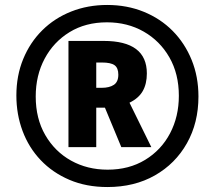

<svg xmlns="http://www.w3.org/2000/svg" viewBox="-20 -744 865 774"><path d="M413 10Q328 10 260 -19Q192 -48 144 -98.5Q96 -149 71 -216Q46 -283 46 -359Q46 -439 73.5 -506Q101 -573 150.5 -622Q200 -671 267 -697.5Q334 -724 412 -724Q492 -724 559.5 -696.5Q627 -669 676 -619.5Q725 -570 752.5 -502.5Q780 -435 780 -355Q780 -249 733.5 -166.5Q687 -84 604.5 -37Q522 10 413 10ZM414 -60Q500 -60 565 -99.5Q630 -139 665.5 -206.5Q701 -274 701 -358Q701 -446 663 -512.5Q625 -579 559.5 -616.5Q494 -654 411 -654Q325 -654 260.5 -614.5Q196 -575 160 -507.5Q124 -440 124 -355Q124 -266 162.5 -199.5Q201 -133 266.5 -96.5Q332 -60 414 -60ZM256 -151V-579H398Q572 -579 572 -448Q572 -406 555.5 -377Q539 -348 502 -330L590 -151H469L403 -310H368V-151ZM390 -390Q421 -390 439 -402Q457 -414 457 -443Q457 -470 442 -481Q427 -492 391 -492H368V-390Z"/></svg>

Font: Noto Sans Lao ExtraCondensed ExtraBold
Style: Regular
Weight: 800
Width: 2
Designer: Monotype Design Team
Foundry: Monotype Imaging Inc.
Version: Version 2.003; ttfautohint (v1.8.4.7-5d5b)